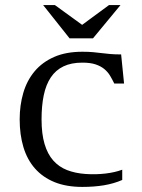

<svg xmlns="http://www.w3.org/2000/svg" viewBox="-20 -736 567 767"><path d="M321.8 -41Q341.8 -39.6 361.8 -40Q381.8 -40.5 400.9 -42.7Q419.9 -44.9 437 -48.8Q454.1 -52.7 468.3 -58.1V-17.1Q434.6 -2.4 395 4.2Q355.5 10.7 309.1 10.7Q245.1 10.7 198.2 -8.3Q151.4 -27.3 120.1 -62.5Q88.9 -97.7 73.7 -147.7Q58.6 -197.8 58.6 -259.3Q58.6 -315.4 73 -364.7Q87.4 -414.1 117.9 -450.7Q148.4 -487.3 195.8 -508.3Q243.2 -529.3 309.1 -529.3Q334.5 -529.3 352.1 -527.6Q369.6 -525.9 385.7 -523.9Q401.9 -522 419.7 -520.3Q437.5 -518.6 463.9 -518.6L475.6 -402.3H436.5Q428.7 -418.5 419.7 -433.6Q410.6 -448.7 396.7 -460.2Q382.8 -471.7 361.8 -478.8Q340.8 -485.8 309.1 -485.8Q264.6 -485.8 233.6 -470.9Q202.6 -456.1 183.1 -427Q163.6 -397.9 154.8 -355.7Q146 -313.5 146 -259.3Q146 -201.2 158 -160.9Q169.9 -120.6 192.6 -95Q215.3 -69.3 247.8 -56.6Q280.3 -43.9 321.8 -41ZM308.1 -636.7 415.5 -715.8H461.4L351.6 -583H257.8L152.3 -715.8H199.2Z"/></svg>

Font: Arian AMU Serif
Style: Regular
Weight: 400
Designer: Ruben Hakobyan (Tarumian)
Foundry: Ruben Hakobyan (Tarumian)
Version: Version 1.002